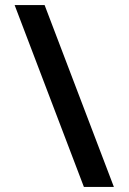

<svg xmlns="http://www.w3.org/2000/svg" viewBox="-20 -730 510 762"><path d="M38 -710H157L432 12H313Z"/></svg>

Font: Niramit SemiBold
Style: Regular
Weight: 600
Designer: Katatrad Aksorn Co.,Ltd.
Foundry: Cadson Demak Co.,Ltd.
Version: Version 1.001; ttfautohint (v1.6)